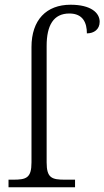

<svg xmlns="http://www.w3.org/2000/svg" viewBox="-20 -791 441 811"><path d="M16 0H297V-32H255C199 -32 177 -39 177 -105V-597C177 -684 206 -734 273 -734C331 -734 347 -694 347 -650C377 -650 401 -667 401 -699C401 -737 364 -771 278 -771C176 -771 113 -707 113 -592V-105C113 -39 91 -32 35 -32H16Z"/></svg>

Font: Noto Serif Light
Style: Regular
Weight: 300
Designer: Monotype Design Team
Foundry: Monotype Imaging Inc.
Version: Version 2.013